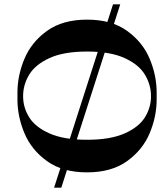

<svg xmlns="http://www.w3.org/2000/svg" viewBox="-20 -790 767 880"><path d="M698 -334Q698 -256 666 -179.5Q634 -103 562.5 -51.5Q491 0 379 0Q267 0 195.5 -51.5Q124 -103 92 -179.5Q60 -256 60 -334V-366Q60 -444 92 -520.5Q124 -597 195.5 -648.5Q267 -700 379 -700Q491 -700 562.5 -648.5Q634 -597 666 -520.5Q698 -444 698 -366ZM379 -149.4Q485.6 -149.4 551 -178.4Q616.4 -207.4 644.2 -252.3Q672.1 -297.3 672.1 -349Q672.1 -401.6 644.2 -447.8Q616.4 -494 551.1 -523.9Q485.8 -553.8 379 -553.8Q272.2 -553.8 206.9 -523.9Q141.6 -494 113.8 -447.8Q85.9 -401.6 85.9 -349Q85.9 -297.3 113.8 -252.3Q141.6 -207.4 207 -178.4Q272.4 -149.4 379 -149.4ZM498 -770H531L261 70H228Z"/></svg>

Font: Space Cowgirl
Style: Regular
Weight: 400
Designer: Valery Marier
Foundry: Valery Marier
Version: Version 1.000